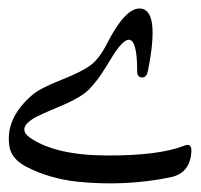

<svg xmlns="http://www.w3.org/2000/svg" viewBox="-23 -364 468 447"><path d="M51.8 -142.6Q69.3 -158.2 118.9 -177.7Q168.5 -197.3 188.5 -212.6Q208.5 -228 225.1 -260.7Q268.6 -346.2 303.2 -344.2Q350.1 -341.8 321.3 -198.7Q318.4 -184.1 308.6 -183.6Q296.4 -183.6 296.4 -197.8Q296.4 -320.8 242.2 -238.3Q238.3 -231.9 220.9 -203.9Q203.6 -175.8 184.6 -156.2Q165.5 -136.7 116.2 -116.2Q66.9 -95.7 54.2 -87.9Q18.1 -64.9 45.4 -44.4Q105 -2.4 225.8 -2Q346.7 -1.5 406.2 -24.9Q424.3 -32.2 422.4 -9.3Q418.9 39.6 373.5 48.8Q269 70.3 158.2 59.1Q91.3 51.8 38.6 24.4Q3.9 6.3 -1 -22.5Q-11.7 -87.9 51.8 -142.6Z"/></svg>

Font: Amiri Typewriter
Style: Regular
Weight: 400
Monospace: yes
Designer: Khaled Hosny
Version: Version 1.1